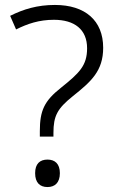

<svg xmlns="http://www.w3.org/2000/svg" viewBox="-20 -744 467 776"><path d="M141 -214V-192H196V-207C196 -276 212 -305 274 -355C348 -414 397 -457 397 -551C397 -661 324 -724 202 -724C131 -724 75 -707 21 -680L45 -625C91 -648 138 -664 198 -664C281 -664 332 -625 332 -549C332 -479 301 -449 226 -389C159 -336 141 -297 141 -214ZM122 -44C122 -6 141 12 172 12C202 12 222 -6 222 -44C222 -82 202 -99 172 -99C141 -99 122 -82 122 -44Z"/></svg>

Font: Noto Sans Syriac Light
Style: Regular
Weight: 300
Designer: Patrick Giasson and the Monotype Design Team
Foundry: Monotype Imaging Inc.
Version: Version 3.000